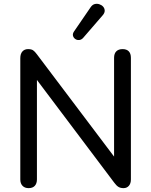

<svg xmlns="http://www.w3.org/2000/svg" viewBox="-20 -966 781 993"><path d="M128 7Q108 7 96.5 -5Q85 -17 85 -38V-665Q85 -688 96 -700Q107 -712 125 -712Q142 -712 151 -706Q160 -700 171 -685L595 -123H570V-667Q570 -689 581.5 -700.5Q593 -712 614 -712Q635 -712 646 -700.5Q657 -689 657 -667V-38Q657 -17 646.5 -5Q636 7 619 7Q603 7 592.5 0.5Q582 -6 571 -21L148 -583H171V-38Q171 -17 160 -5Q149 7 128 7ZM410 -770Q401 -760 389.5 -759Q378 -758 369 -764.5Q360 -771 357.5 -781Q355 -791 362 -802L449 -929Q458 -942 470 -945Q482 -948 494 -944Q506 -940 513.5 -931.5Q521 -923 521.5 -911.5Q522 -900 512 -888Z"/></svg>

Font: Nunito Medium
Style: Regular
Weight: 500
Designer: Vernon Adams
Foundry: Vernon Adams
Version: Version 3.602